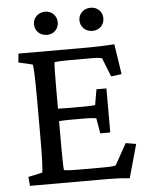

<svg xmlns="http://www.w3.org/2000/svg" viewBox="-60 -944 776 998"><g transform="rotate(-5 328.5 -444.5)"><path d="M576 6 625 -169 571 -178 509 -67C496 -63 478 -62 426 -62H318C285 -62 261 -63 239 -66C237 -81 236 -135 236 -186V-322C254 -323 272 -324 288 -324H374C400 -324 421 -322 430 -320L444 -240H496V-470H444L430 -389C421 -387 400 -386 374 -386H288C272 -386 254 -387 236 -387V-494C236 -553 237 -618 239 -629C259 -632 281 -633 312 -633H440C458 -633 473 -632 487 -628L526 -530L581 -537L557 -695C511 -692 466 -690 432 -690H56L52 -644L125 -627C129 -618 132 -556 132 -452V-237C132 -135 129 -74 125 -63L52 -47L56 0H459C492 0 531 1 576 6ZM150 -835C150 -800 176 -774 214 -774C248 -774 274 -800 274 -835C274 -868 248 -895 214 -895C176 -895 150 -868 150 -835ZM387 -835C387 -800 414 -774 450 -774C487 -774 512 -800 512 -835C512 -868 487 -895 450 -895C414 -895 387 -868 387 -835Z"/></g></svg>

Font: TPK Tissa Web Medium
Style: Regular
Weight: 500
Designer: Jacques Le Bailly, Suppakit Chalermlarp | Katatrad Co.,Ltd.
Foundry: Jacques Le Bailly, Cadson Demak Co.,Ltd.
Version: Version 5.000;Glyphs 3.1.2 (3151)